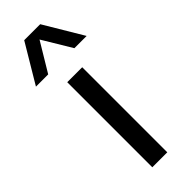

<svg xmlns="http://www.w3.org/2000/svg" viewBox="-280 -774 798 798"><g transform="rotate(-45 119.0 -375.0)"><path d="M-30 -579H42L119 -707L196 -579H268L166 -750H72ZM75 0H163V-500H75Z"/></g></svg>

Font: Orkney
Style: Regular
Weight: 400
Designer: Samuel Oakes and Alfredo Marco Pradil
Foundry: Alfredo Marco Pradil
Version: 1.0; ttfautohint (v1.5)